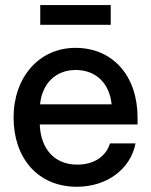

<svg xmlns="http://www.w3.org/2000/svg" viewBox="-20 -713 584 745"><path d="M278.3 11.7C395 11.7 486.8 -57.1 505.9 -156.7H406.7C392.1 -107.9 347.2 -74.2 279.8 -74.2C189.5 -74.2 137.7 -137.2 134.3 -230H513.7V-257.8C513.7 -417 418.9 -527.3 272.9 -527.3C132.3 -527.3 32.7 -414.1 32.7 -256.8C32.7 -101.1 125.5 11.7 278.3 11.7ZM413.1 -308.1H135.3C144 -390.1 196.3 -441.4 273.9 -441.4C352.1 -441.4 404.8 -390.1 413.1 -308.1ZM409.7 -616.7V-693.4H136.2V-616.7Z"/></svg>

Font: Inteeer Medium
Style: Regular
Weight: 500
Designer: Rasmus Andersson
Foundry: rsms
Version: Version 4.001;Glyphs 3.4 (3402)